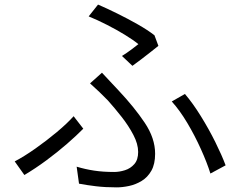

<svg xmlns="http://www.w3.org/2000/svg" viewBox="-20 -788 1040 834"><path d="M509.8 -544.9Q530.3 -557.6 550 -572.3Q569.8 -586.9 581.1 -596.2Q559.1 -614.3 522.9 -636.5Q486.8 -658.7 445.1 -679.9Q403.3 -701.2 365.2 -716.8L405.8 -768.1Q443.4 -752 489.5 -729.2Q535.6 -706.5 578.9 -681.9Q622.1 -657.2 650.9 -634.8L668 -588.9Q655.8 -579.1 636.2 -563.5Q616.7 -547.9 595 -531.5Q573.2 -515.1 555.2 -502ZM313 -64Q350.6 -52.7 388.9 -46.9Q427.2 -41 476.1 -41Q498.5 -41 522.7 -48.6Q546.9 -56.2 563.5 -75.2Q580.1 -94.2 580.1 -127.9Q580.1 -162.6 559.3 -202.1Q538.6 -241.7 508.3 -280.3Q478 -318.8 449.2 -351.1Q432.6 -368.2 411.9 -388.2Q391.1 -408.2 371.1 -425.8L422.9 -472.2Q440.9 -453.1 459.2 -433.3Q477.5 -413.6 495.1 -395Q563.5 -322.3 608.6 -254.9Q653.8 -187.5 653.8 -120.1Q653.8 -75.2 637.5 -46.4Q621.1 -17.6 595.2 -2Q569.3 13.7 540.5 19.8Q511.7 25.9 486.8 25.9Q437.5 25.9 396.7 21Q356 16.1 323.2 9.8ZM894 -34.2Q879.4 -81.1 853 -139.6Q826.7 -198.2 793.7 -253.7Q760.7 -309.1 726.1 -347.2L783.2 -379.9Q817.9 -339.4 852.5 -283.4Q887.2 -227.5 915.5 -170.4Q943.8 -113.3 960 -69.8ZM341.8 -229Q312.5 -199.2 271 -163.1Q229.5 -127 181.6 -91.6Q133.8 -56.2 85.9 -27.8L43.9 -86.9Q85 -108.4 133.8 -142.8Q182.6 -177.2 227.3 -214.6Q272 -252 299.8 -283.2Z"/></svg>

Font: Shanggu Mono N
Style: Regular
Weight: 350
Designer: GuiWonder
Version: Version 1.021